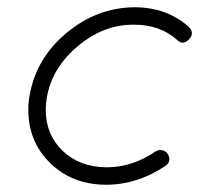

<svg xmlns="http://www.w3.org/2000/svg" viewBox="-20 -510 611 529"><path d="M58 -208Q58 -230 62 -249Q80 -350 163.5 -419.5Q247 -489 350 -490Q440 -490 500 -436Q517 -419 501 -402Q484 -384 468 -400Q421 -442 350 -442Q266 -443 194.5 -383Q123 -323 109 -241Q106 -223 106 -208Q106 -139 152.5 -94.5Q199 -50 273 -49Q345 -49 409 -93Q417 -98 427 -96Q437 -94 442 -86Q454 -66 436 -53Q358 -1 273 -1Q180 -1 119 -60Q58 -119 58 -208Z"/></svg>

Font: Quicksand
Style: Italic
Weight: 400
Italic angle: -12°
Designer: Andrew Paglinawan
Foundry: Andrew Paglinawan
Version: 1.002